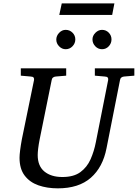

<svg xmlns="http://www.w3.org/2000/svg" viewBox="-20 -1062 789 1099"><path d="M311 16.1Q249.5 16.1 200 -1.2Q150.4 -18.6 121.1 -57.1Q91.8 -95.7 91.8 -159.2Q91.8 -174.3 95.2 -201.9Q98.6 -229.5 105 -264.2L174.8 -604Q176.3 -612.3 172.4 -617.9Q168.5 -623.5 154.8 -624L99.1 -628.9V-670.9H358.9V-628.9L299.8 -624Q291 -623.5 284.2 -618.7Q277.3 -613.8 275.9 -604L207 -264.2Q201.2 -234.9 198.5 -211.7Q195.8 -188.5 195.8 -174.8Q195.8 -111.8 234.1 -80.3Q272.5 -48.8 336.9 -48.8Q401.9 -48.8 439.9 -76.7Q478 -104.5 498.3 -150.1Q518.6 -195.8 528.8 -249L599.1 -604Q600.6 -612.3 596.7 -617.9Q592.8 -623.5 579.1 -624L522.9 -628.9V-670.9H749V-628.9L690.9 -624Q682.1 -623.5 675.3 -618.7Q668.5 -613.8 667 -604L589.8 -213.9Q568.8 -105 499.8 -44.4Q430.7 16.1 311 16.1ZM618.2 -836.4Q618.2 -814 602.5 -797.1Q586.9 -780.3 564 -780.3Q541.5 -780.3 525.4 -797.1Q509.3 -814 509.3 -836.4Q509.3 -857.4 526.1 -874.3Q543 -891.1 564 -891.1Q586.9 -891.1 602.5 -875Q618.2 -858.9 618.2 -836.4ZM411.1 -836.4Q411.1 -814 395 -797.1Q378.9 -780.3 356 -780.3Q334.5 -780.3 318.4 -796.9Q302.2 -813.5 302.2 -835.4Q302.2 -856.9 318.4 -874Q334.5 -891.1 356 -891.1Q378.9 -891.1 395 -875Q411.1 -858.9 411.1 -836.4ZM634.8 -1042.5 622.1 -976.6H319.3L333.5 -1042.5Z"/></svg>

Font: Charis
Style: Italic
Weight: 400
Italic angle: -11°
Designer: Walt Agee, Miriam Martin, Annie Olsen, Victor Gaultney, Lorna Priest, Alan Ward, Bob Hallissy, Martin Hosken, Sharon Cor
Foundry: SIL Global
Version: Version 7.000